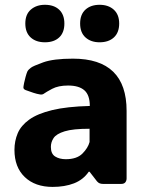

<svg xmlns="http://www.w3.org/2000/svg" viewBox="-20 -752 603 785"><path d="M195.3 12.2Q123.5 12.2 81.3 -28.1Q39.1 -68.4 39.1 -139.2Q39.1 -175.8 52.5 -207.3Q65.9 -238.8 99.4 -262.9Q132.8 -287.1 193.1 -301.8Q253.4 -316.4 347.2 -318.8Q347.2 -363.3 325 -382.8Q302.7 -402.3 258.3 -402.3Q218.3 -402.3 192.9 -388.7Q167.5 -375 161.1 -370.1Q154.3 -364.3 144.5 -365.7Q131.3 -367.7 116.5 -372.6Q101.6 -377.4 84.5 -383.8Q82 -384.8 79.1 -387Q76.2 -389.2 75.7 -393.6Q75.7 -396 76.2 -399.7Q76.7 -403.3 78.6 -413.1Q80.6 -422.9 84.5 -437.3Q88.4 -451.7 91.8 -459.5Q96.2 -467.8 106.4 -475.1Q114.7 -481.9 156.7 -497.1Q198.7 -512.2 278.3 -512.2Q497.6 -512.2 497.6 -298.8V-22.5Q497.6 -13.2 492.4 -6.6Q487.3 0 475.1 0H401.9Q394 0 387.9 -2.2Q381.8 -4.4 376.5 -10.7L346.2 -49.8H342.8Q320.3 -17.1 282.5 -2.4Q244.6 12.2 195.3 12.2ZM249 -101.1Q293.9 -101.1 316.9 -124Q339.8 -147 346.2 -171.4V-225.6Q278.3 -225.6 244.4 -215.1Q210.4 -204.6 199.2 -187.7Q188 -170.9 188 -151.4Q188 -123 205.6 -112.1Q223.1 -101.1 249 -101.1ZM387.2 -579.1Q351.6 -579.1 329.6 -598.9Q307.6 -618.7 307.6 -655.8Q307.6 -692.9 329.3 -712.6Q351.1 -732.4 387.2 -732.4Q423.3 -732.4 445.3 -712.4Q467.3 -692.4 467.3 -655.8Q467.3 -619.1 445.8 -599.1Q424.3 -579.1 387.2 -579.1ZM163.6 -579.1Q127 -579.1 105.2 -599.1Q83.5 -619.1 83.5 -655.8Q83.5 -693.4 106.2 -712.9Q128.9 -732.4 163.6 -732.4Q200.7 -732.4 221.9 -712.4Q243.2 -692.4 243.2 -655.8Q243.2 -618.7 221.9 -598.9Q200.7 -579.1 163.6 -579.1Z"/></svg>

Font: ADLaM Display
Style: Regular
Weight: 400
Designer: Mark Jamra, Neil Patel, Concept: Andrew Footit
Foundry: Microsoft
Version: Version 2.000; ttfautohint (v1.8.4.7-5d5b);gftools[0.9.28]